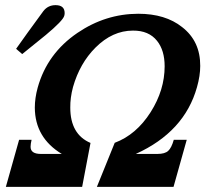

<svg xmlns="http://www.w3.org/2000/svg" viewBox="-20 -731 838 751"><path d="M710.4 -184.1 658.7 0H358.9L428.7 -172.4Q513.2 -204.1 569.3 -292.5Q624 -378.9 624 -471.7Q624 -534.2 594.2 -571.3Q562 -611.8 500 -611.3Q419.9 -611.3 353.5 -544.9Q292 -483.4 265.6 -390.6Q254.4 -348.6 254.9 -310.1Q254.9 -205.6 334 -171.9L301.3 0H2.9L54.7 -184.1H103.5Q99.6 -167.5 99.6 -156.7Q99.6 -128.9 140.1 -128.9H221.7Q116.7 -192.4 116.2 -310.1Q116.2 -347.2 127.4 -388.2Q164.6 -522 283.2 -602.5Q392.6 -676.8 520.5 -677.2Q627 -677.2 692.4 -625Q763.7 -569.8 763.2 -473.1Q763.2 -434.6 750.5 -390.1Q701.7 -215.3 511.2 -128.9H595.7Q625 -128.9 637.9 -140.9Q650.9 -152.8 659.7 -184.1ZM197.3 -710.9Q232.9 -710.9 232.9 -679.7Q232.9 -674.8 231.4 -669.4Q226.6 -650.4 159.2 -594.2Q126 -567.4 66.9 -519.5L43 -540Q79.6 -592.3 149.9 -688Q168 -710.9 197.3 -710.9Z"/></svg>

Font: Accordance
Style: Bold-Italic
Weight: 700
Italic angle: -11°
Version: Version 1.2 (build January 31, 2020) Miklal Software Solutio